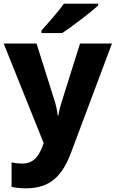

<svg xmlns="http://www.w3.org/2000/svg" viewBox="-21 -786 630 1046"><path d="M514 -756V-766H327C296 -721 238 -657 205 -620V-606H318C370 -640 472 -718 514 -756ZM-1 -549 217 -6 210 13C190 63 163 105 101 105C78 105 56 102 42 99V232C60 236 84 240 119 240C255 240 319 171 367 43L589 -549H415L316 -234C309 -213 301 -184 297 -157H293C291 -183 284 -213 277 -235L178 -549Z"/></svg>

Font: Noto Sans Lao ExtraBold
Style: Regular
Weight: 800
Designer: Monotype Design Team
Foundry: Monotype Imaging Inc.
Version: Version 2.003